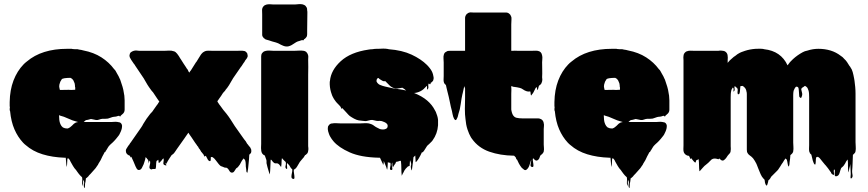

<svg xmlns="http://www.w3.org/2000/svg" viewBox="-20 -772 4302 952"><path d="M402 137Q401 142 401 153Q401 164 398 159Q394 151 396.5 140.5Q399 130 394 122Q392 118 392 126.5Q392 135 392 143Q392 151 390 148Q386 138 387.5 127.5Q389 117 387 107Q382 103 377.5 98Q373 93 370 89Q366 84 363 79.5Q360 75 357 71Q349 63 342 51L330 30Q330 29 327 23.5Q324 18 322 16Q320 14 318 13Q314 13 314 16Q313 26 313 35.5Q313 45 311 55Q311 57 310 52Q309 47 309 44Q308 36 307.5 27Q307 18 306 10H300Q240 8 191 -7Q142 -22 107 -53L101 -58L94 -65Q68 -93 51.5 -131Q35 -169 30 -221Q29 -221 29 -223Q28 -225 28 -233Q28 -234 28.5 -235Q29 -236 29 -237Q28 -242 28 -247.5Q28 -253 28 -259V-266Q29 -326 47 -373Q65 -420 97 -453Q99 -454 99.5 -455Q100 -456 101 -457Q102 -458 105 -460.5Q108 -463 108 -463Q111 -466 113 -467Q187 -530 313 -530H334Q338 -530 339 -529Q348 -529 352 -528Q366 -529 373 -526Q378 -525 383 -524.5Q388 -524 393 -522Q445 -512 483 -487.5Q521 -463 546 -429Q551 -425 554 -419Q557 -413 560 -408L568 -394Q569 -391 570.5 -388.5Q572 -386 573 -383Q575 -380 576 -377Q577 -374 578 -371Q583 -357 587.5 -342Q592 -327 594 -312Q594 -308 595 -306Q597 -298 597 -290Q597 -282 598 -274V-228Q598 -214 586 -205Q583 -203 579 -199Q577 -194 575 -194Q575 -194 571 -198Q569 -198 565 -197Q561 -196 559 -195Q555 -194 552 -193.5Q549 -193 545 -193Q537 -192 530 -189Q523 -186 515 -184Q509 -183 502 -183Q495 -183 488 -183Q479 -182 471.5 -179Q464 -176 456 -177Q450 -178 444 -179.5Q438 -181 431 -182Q427 -181 423.5 -180Q420 -179 416 -178Q413 -177 410 -177Q407 -177 404 -175Q401 -173 395 -167H532Q536 -167 540.5 -167.5Q545 -168 550 -168H555Q561 -168 569 -166Q571 -166 572 -165.5Q573 -165 574 -165Q581 -162 584 -154Q586 -148 585 -144Q585 -137 582 -128L579 -120Q573 -104 563 -93Q559 -88 555 -83Q551 -78 546 -73Q542 -69 538 -65Q534 -61 529 -57L523 -51Q518 -46 514.5 -39.5Q511 -33 507 -27Q504 -24 503 -22Q505 -24 503 -20Q501 -16 499 -18Q497 -13 494.5 -9Q492 -5 488 3Q486 8 483.5 12.5Q481 17 479 22Q473 33 468 40Q467 43 465.5 45.5Q464 48 462 50L458 56Q457 57 456 59Q455 61 453 63Q447 70 441 76.5Q435 83 429 90L422 97Q420 100 417.5 103Q415 106 412 108Q408 112 406 112Q405 118 404.5 124.5Q404 131 402 137ZM277 -326H282Q295 -326 308 -326.5Q321 -327 334 -326L353 -327V-339Q352 -340 352 -341Q352 -345 351.5 -350Q351 -355 350 -359L344 -373Q343 -374 343 -374.5Q343 -375 342 -376Q337 -383 331 -385Q331 -386 328 -386H327Q320 -386 313 -385.5Q306 -385 299 -384Q297 -383 293.5 -382.5Q290 -382 287 -380Q286 -379 286 -378.5Q286 -378 285 -377Q283 -375 282 -372Q281 -369 279 -367Q273 -351 273.5 -344Q274 -337 277 -326ZM304 -136Q306 -135 316 -135Q322 -137 327.5 -141Q333 -145 337 -149L346 -158Q354 -164 358 -165Q362 -166 367 -167Q360 -169 353.5 -171Q347 -173 340 -175Q329 -179 318.5 -184Q308 -189 297 -193L277 -199Q275 -201 273 -201V-196Q273 -195 273.5 -187.5Q274 -180 274 -178Q275 -167 279.5 -156.5Q284 -146 292 -140L300 -137Q301 -136 304 -136Z M1226 -26V-20Q1225 -18 1225 -16Q1225 -14 1223 -12L1222 -11Q1222 -11 1216 -5Q1215 7 1214.5 19.5Q1214 32 1212 45Q1211 52 1210.5 60Q1210 68 1208 76Q1208 78 1207.5 81.5Q1207 85 1205 84Q1202 81 1201.5 77Q1201 73 1201 69Q1198 52 1198.5 42.5Q1199 33 1194 17Q1191 20 1190 19Q1188 15 1188 13Q1187 13 1187 13.5Q1187 14 1187 14Q1186 16 1184 18.5Q1182 21 1180 24L1176 31Q1170 45 1160 56L1158 58Q1155 61 1151 63Q1147 68 1142.5 76Q1138 84 1130 84Q1122 84 1117 74.5Q1112 65 1106 61Q1103 59 1100 59.5Q1097 60 1094 59Q1091 58 1088 56.5Q1085 55 1082 54Q1078 52 1077.5 52.5Q1077 53 1074 51Q1071 49 1068.5 46Q1066 43 1064 41Q1057 33 1050.5 23.5Q1044 14 1034 7Q1033 8 1026 6Q1025 7 1025 18.5Q1025 30 1017 26Q1013 24 1010 18.5Q1007 13 1005 9L1002 3L996 0Q996 2 996.5 4.5Q997 7 992 1L989 -6Q985 -10 984 -12Q983 -14 980.5 -16.5Q978 -19 979 -18Q979 -19 978 -19L971 -31Q970 -32 968 -34.5Q966 -37 967 -36L966 -37Q964 -42 962 -45Q960 -48 958 -49Q957 -51 956.5 -52Q956 -53 955 -54Q951 -59 947 -65Q943 -71 939 -77Q934 -85 929 -92Q924 -99 919 -106L916 -111L914 -114L900 -94Q898 -92 896 -88L857 -33Q855 -31 855 -30Q853 -28 851 -24Q848 -20 845 -15.5Q842 -11 838 -8Q836 -7 834 -5Q833 -5 831 -3Q826 4 821 12Q816 20 811 28Q810 32 807 35Q806 36 805 39Q804 42 803 40Q799 36 797 34Q801 39 804.5 45Q808 51 795 46Q788 43 790.5 32Q793 21 791 13Q786 16 783 21Q780 26 775 30Q774 33 771 34Q768 37 767 36Q766 32 766 28Q766 24 765 20Q765 20 764.5 20.5Q764 21 763 21Q763 22 759.5 24Q756 26 756 27Q754 36 754 45.5Q754 55 752 64Q751 66 746 66Q741 66 739 66Q735 66 735 66Q735 70 727 67Q718 63 722 50Q726 37 724 27Q724 26 722.5 25Q721 24 721 25Q718 34 718 39Q717 35 716.5 30.5Q716 26 714 20Q714 18 712 18Q709 19 709 14Q706 10 702 7Q701 9 701 12Q701 15 700 18Q699 21 698 24.5Q697 28 696 31Q695 34 694 37Q693 40 692 43Q689 50 683.5 60.5Q678 71 668 71Q661 70 657.5 63.5Q654 57 652 53Q647 41 642 29Q637 17 631 5Q630 8 628 8Q626 9 626 4Q624 2 624 0Q623 0 622.5 -0.5Q622 -1 620 -1L611 -7L609 -9Q604 -15 604 -24Q604 -29 606 -33Q608 -37 611 -41L616 -49L621 -55Q623 -59 625.5 -62.5Q628 -66 631 -69Q631 -71 634 -74L680 -140Q683 -144 685.5 -148.5Q688 -153 690 -157Q698 -171 706.5 -183Q715 -195 723 -205Q725 -208 728 -211Q731 -214 734 -217Q736 -220 738 -222.5Q740 -225 741 -227L758 -251Q758 -251 758 -251.5Q758 -252 759 -252L764 -259Q764 -261 765.5 -262.5Q767 -264 768 -265Q768 -266 770 -268Q772 -270 770 -268L764 -277Q763 -279 761 -281L739 -314Q732 -321 726 -330Q722 -335 718.5 -340.5Q715 -346 711 -352L697 -376Q695 -380 693 -383L650 -447Q649 -449 648 -451Q647 -453 645 -454L630 -476Q628 -481 626 -483Q622 -489 622 -496Q622 -500 623 -501Q623 -504 625 -508Q626 -510 627 -511Q628 -512 629 -513Q632 -515 635.5 -517Q639 -519 643 -520Q650 -522 657 -521.5Q664 -521 671 -520H793Q804 -520 817 -521Q830 -522 841 -518Q846 -517 850 -514Q854 -511 855 -509L858 -506L866 -495Q868 -492 869.5 -489.5Q871 -487 872 -485L878 -476Q884 -466 890 -457Q896 -448 902 -439Q907 -430 908.5 -429.5Q910 -429 915 -417L919 -412L923 -419Q925 -421 926.5 -423Q928 -425 929 -427Q930 -429 931.5 -431Q933 -433 934 -435L951 -462Q953 -464 955 -467Q957 -470 958 -472Q960 -475 962 -478.5Q964 -482 966 -485L976 -501Q978 -504 980 -506Q982 -508 986 -512Q989 -514 993.5 -516.5Q998 -519 1004 -520Q1012 -521 1021 -520.5Q1030 -520 1037 -520H1152Q1157 -520 1170 -520.5Q1183 -521 1192 -519Q1197 -518 1199 -515Q1201 -514 1201.5 -513Q1202 -512 1203 -511Q1206 -508 1206.5 -505Q1207 -502 1207 -502Q1208 -500 1208 -497Q1208 -494 1208 -492Q1207 -489 1206 -487Q1205 -485 1204 -483L1195 -471Q1194 -468 1192 -465Q1190 -462 1188 -460L1177 -443L1175 -441L1135 -383Q1134 -382 1133.5 -380Q1133 -378 1131 -376Q1124 -363 1115.5 -349.5Q1107 -336 1098 -326Q1097 -323 1094.5 -320.5Q1092 -318 1090 -316L1085 -310Q1081 -303 1076 -296Q1071 -289 1066 -282Q1067 -283 1063 -277.5Q1059 -272 1059 -272L1058 -267Q1059 -267 1060 -265.5Q1061 -264 1060 -265L1068 -253L1072 -248Q1087 -226 1103 -208Q1114 -194 1124 -178.5Q1134 -163 1144 -147L1190 -82Q1200 -71 1205 -60Q1207 -58 1209 -55.5Q1211 -53 1213 -50Q1215 -47 1218.5 -43.5Q1222 -40 1223 -36Q1226 -32 1226 -26Z M1409 -542Q1397 -540 1384.5 -545Q1372 -550 1360 -557Q1357 -558 1353.5 -559.5Q1350 -561 1346 -562Q1338 -564 1329.5 -566.5Q1321 -569 1313 -572Q1310 -573 1307.5 -573.5Q1305 -574 1302 -575L1294 -578Q1293 -580 1291.5 -581Q1290 -582 1288 -583Q1281 -590 1280 -598V-700Q1280 -709 1279.5 -720Q1279 -731 1285 -739L1291 -745Q1294 -747 1300 -749Q1308 -751 1316.5 -751Q1325 -751 1332 -750H1445Q1454 -751 1463.5 -751.5Q1473 -752 1482 -750Q1483 -750 1483 -749.5Q1483 -749 1484 -749Q1485 -749 1489 -747Q1494 -745 1497 -740Q1502 -734 1502.5 -729Q1503 -724 1503 -721Q1504 -717 1504 -713.5Q1504 -710 1504 -706Q1504 -685 1503.5 -663Q1503 -641 1503 -620V-602Q1503 -597 1502 -594Q1501 -589 1496 -584L1492 -580Q1490 -578 1488 -578Q1487 -577 1486.5 -575Q1486 -573 1484 -572Q1484 -572 1482 -572.5Q1480 -573 1478 -573Q1476 -573 1473 -572Q1470 -571 1468 -570Q1466 -569 1463 -568.5Q1460 -568 1458 -567Q1456 -567 1455 -566Q1448 -563 1441 -558Q1434 -553 1426 -548.5Q1418 -544 1409 -542ZM1507 -18Q1506 -17 1506 -16Q1506 -15 1505 -14V-13Q1503 -11 1501 -9Q1499 -7 1497 -5Q1497 -5 1496.5 -4.5Q1496 -4 1495 -4Q1495 -4 1494.5 -3.5Q1494 -3 1493 -3Q1491 -1 1489 3Q1488 4 1487.5 6Q1487 8 1485 9Q1481 14 1477 18.5Q1473 23 1469 28V29H1468Q1468 30 1466 32L1453 54Q1448 63 1441 67Q1437 69 1437 69Q1436 77 1438 88.5Q1440 100 1440 108.5Q1440 117 1433 115Q1425 113 1425 104.5Q1425 96 1427.5 85.5Q1430 75 1429 67Q1428 67 1425 64Q1422 61 1420 57.5Q1418 54 1416 50Q1413 47 1412 45L1403 36Q1402 43 1403.5 56Q1405 69 1400 65Q1393 60 1396 50Q1399 40 1397 32Q1396 30 1394.5 29Q1393 28 1391 26L1384 19Q1382 16 1378 12Q1376 22 1376 33Q1376 44 1374 55Q1373 56 1372 54Q1371 52 1370 51Q1367 47 1364.5 44Q1362 41 1358 39Q1353 37 1348 38Q1343 39 1338 35Q1334 32 1331.5 28.5Q1329 25 1326 21Q1325 21 1324 20Q1323 19 1322 21Q1321 38 1320.5 56Q1320 74 1318 92Q1318 94 1316.5 89.5Q1315 85 1314 83Q1312 77 1310 69.5Q1308 62 1306 56Q1302 42 1301.5 37Q1301 32 1301.5 29Q1302 26 1300.5 20.5Q1299 15 1293 -1L1287 -4Q1280 -9 1277.5 -16Q1275 -23 1275 -30Q1274 -37 1274.5 -44.5Q1275 -52 1275 -59V-493Q1275 -498 1276 -501Q1278 -507 1280 -509L1286 -515Q1290 -518 1299 -520Q1309 -522 1319.5 -521Q1330 -520 1338 -520H1437Q1449 -520 1461.5 -521Q1474 -522 1486 -520Q1488 -520 1490 -519Q1492 -518 1494.5 -517Q1497 -516 1498 -515Q1501 -512 1502 -510Q1506 -506 1508 -497Q1509 -493 1508.5 -487.5Q1508 -482 1508 -477Q1509 -458 1508.5 -439.5Q1508 -421 1508 -402V-55Q1508 -51 1508 -47Q1508 -43 1509 -38Q1509 -34 1509 -30Q1509 -26 1507 -18Z M2152 -151Q2149 -109 2125 -76Q2124 -74 2122 -72Q2120 -70 2118 -68Q2114 -64 2109 -59Q2104 -54 2098 -49Q2093 -42 2088.5 -34Q2084 -26 2078 -19Q2074 -15 2072 -17Q2064 1 2056 14Q2054 18 2051 21.5Q2048 25 2045 29Q2041 33 2041 32Q2040 24 2040 15.5Q2040 7 2039 -1Q2036 1 2034 4Q2033 5 2032 5.5Q2031 6 2030 8Q2029 18 2028 29Q2027 40 2025 51Q2024 56 2023 66Q2022 76 2020 71Q2015 55 2018 47.5Q2021 40 2013 22Q2012 29 2012 36Q2012 43 2011 50Q2011 51 2009.5 51Q2008 51 2007 52Q2006 52 2005.5 52.5Q2005 53 2003 53Q1997 58 1992 64Q1985 72 1980 84Q1979 85 1978 87Q1977 89 1976 91Q1975 93 1973.5 96.5Q1972 100 1972 99Q1970 81 1970 63Q1970 45 1968 27Q1966 25 1964 25Q1962 26 1960 26.5Q1958 27 1956 28Q1950 30 1945 30Q1945 31 1944.5 31Q1944 31 1944 32Q1934 43 1934 43Q1934 43 1938 39Q1942 35 1943.5 34.5Q1945 34 1936 45Q1934 47 1932 51Q1931 52 1930 55Q1929 58 1928 57Q1925 52 1925.5 41.5Q1926 31 1924 36Q1921 41 1923 49.5Q1925 58 1925.5 64.5Q1926 71 1920 71Q1911 71 1914.5 58Q1918 45 1916 36Q1916 35 1912 35Q1909 35 1908 34Q1905 34 1903 32Q1902 41 1902 50Q1902 59 1900 68Q1899 71 1898 66Q1897 61 1896 59Q1895 56 1894 53.5Q1893 51 1892 49L1883 26Q1883 30 1882.5 35.5Q1882 41 1880 45Q1879 47 1878.5 42.5Q1878 38 1876 36L1864 10H1858Q1769 8 1714 -16.5Q1659 -41 1633 -72Q1629 -77 1624.5 -83Q1620 -89 1617 -95Q1613 -102 1611 -108.5Q1609 -115 1607 -121Q1604 -133 1606 -142Q1606 -144 1607 -146Q1608 -148 1609 -149Q1610 -151 1613 -154Q1619 -160 1628 -160Q1636 -162 1649 -161Q1662 -160 1672 -160H1763Q1774 -160 1786 -161Q1798 -162 1809 -160Q1811 -159 1812.5 -159Q1814 -159 1816 -158Q1823 -156 1829 -152.5Q1835 -149 1841 -144L1848 -140Q1852 -138 1856 -136Q1860 -134 1864 -132Q1869 -131 1872 -130.5Q1875 -130 1879 -130Q1887 -130 1893 -133Q1901 -136 1902 -145V-152Q1901 -153 1901 -154Q1897 -162 1885 -167L1877 -170Q1875 -171 1873 -171.5Q1871 -172 1869 -172Q1864 -173 1857.5 -172.5Q1851 -172 1846 -173Q1839 -174 1832.5 -176Q1826 -178 1818 -177Q1813 -176 1807.5 -174.5Q1802 -173 1797 -172Q1792 -171 1787 -172Q1782 -173 1777 -173Q1773 -174 1768.5 -174Q1764 -174 1759 -175Q1748 -177 1736 -183.5Q1724 -190 1714 -197Q1707 -203 1698.5 -213Q1690 -223 1680 -233Q1677 -236 1677 -236Q1676 -236 1675.5 -234Q1675 -232 1673 -233Q1672 -234 1671.5 -236Q1671 -238 1670 -240Q1667 -246 1661 -251Q1659 -253 1657.5 -255Q1656 -257 1654 -258Q1656 -257 1651 -261.5Q1646 -266 1646 -267Q1640 -275 1636 -281Q1629 -293 1626.5 -299.5Q1624 -306 1621 -316Q1614 -340 1615 -366Q1615 -369 1616 -371Q1621 -424 1669.5 -468.5Q1718 -513 1807 -526Q1812 -527 1817 -527.5Q1822 -528 1827 -528Q1832 -529 1837.5 -529.5Q1843 -530 1848 -530H1855Q1868 -531 1880.5 -531Q1893 -531 1904 -529Q1906 -529 1907 -528Q1974 -523 2021 -501Q2068 -479 2097 -450Q2101 -446 2104 -442.5Q2107 -439 2111 -434Q2123 -419 2127 -403Q2129 -396 2130 -388.5Q2131 -381 2128 -374Q2127 -373 2127 -371Q2126 -371 2126 -370L2119 -363Q2118 -363 2117.5 -362.5Q2117 -362 2116 -362Q2116 -361 2115 -357.5Q2114 -354 2112 -354Q2112 -354 2111.5 -354Q2111 -354 2110 -355Q2110 -355 2108 -357H2105Q2105 -356 2104.5 -355.5Q2104 -355 2104 -354Q2103 -348 2104 -341Q2105 -334 2100 -329Q2097 -325 2097.5 -333.5Q2098 -342 2096 -346Q2095 -347 2094 -345Q2093 -343 2092 -342L2080 -330Q2066 -318 2047 -313Q2039 -311 2033 -311Q2073 -295 2098 -273.5Q2123 -252 2136 -226Q2140 -220 2141 -217Q2145 -207 2148 -197.5Q2151 -188 2152 -177ZM1957 -330Q1967 -329 1976 -327Q1985 -325 1994 -323Q1990 -327 1985 -330.5Q1980 -334 1975 -337Q1965 -335 1953.5 -333.5Q1942 -332 1931 -336Q1918 -341 1909 -351Q1900 -361 1890 -370Q1885 -368 1879 -370Q1875 -372 1871 -374.5Q1867 -377 1862 -380Q1860 -382 1858 -384Q1856 -386 1854 -385Q1849 -382 1848 -378V-377Q1847 -376 1847 -374V-368Q1848 -367 1848 -366.5Q1848 -366 1848 -366Q1850 -362 1854 -358Q1858 -354 1862 -352Q1866 -350 1867 -350Q1876 -346 1891 -342.5Q1906 -339 1929 -334L1953 -331Q1952 -331 1955.5 -330Q1959 -329 1957 -330Z M2676 -22V-20Q2675 -19 2675 -18Q2675 -17 2674.5 -17Q2674 -17 2674 -16Q2674 -15 2672 -13Q2670 -10 2667.5 -7.5Q2665 -5 2661 -3Q2657 3 2655.5 9Q2654 15 2649 20Q2642 26 2636 23.5Q2630 21 2626 14Q2622 14 2622 15Q2621 21 2623 31.5Q2625 42 2625 49.5Q2625 57 2618 56Q2608 54 2611 41.5Q2614 29 2614 19Q2610 31 2605.5 46Q2601 61 2591 69Q2584 74 2578 69Q2572 64 2567 60Q2559 50 2553 39Q2547 28 2542 16Q2542 17 2541.5 18.5Q2541 20 2541 21Q2540 18 2539.5 15Q2539 12 2537 8L2529 0H2528Q2460 -1 2406 -20Q2352 -39 2320 -84Q2316 -89 2312.5 -96Q2309 -103 2306 -109Q2304 -114 2302 -119.5Q2300 -125 2298 -130Q2294 -142 2291.5 -155.5Q2289 -169 2288 -182Q2285 -202 2285 -232Q2285 -262 2286 -285V-333L2282 -345L2274 -309Q2274 -307 2273 -306Q2268 -284 2264.5 -256.5Q2261 -229 2253 -207Q2252 -201 2250 -194.5Q2248 -188 2245 -183Q2243 -179 2243 -179Q2238 -174 2235 -179Q2232 -181 2230.5 -185.5Q2229 -190 2227 -194L2224 -206L2221 -221Q2218 -232 2215.5 -242.5Q2213 -253 2211 -264Q2208 -278 2205 -292Q2202 -306 2198 -320L2193 -341Q2193 -343 2192.5 -344Q2192 -345 2192 -346Q2192 -349 2190 -351Q2189 -352 2188 -353.5Q2187 -355 2185 -356Q2185 -356 2182 -361Q2182 -362 2181.5 -362.5Q2181 -363 2181 -364Q2181 -365 2180.5 -366Q2180 -367 2180 -368Q2179 -374 2179.5 -381Q2180 -388 2180 -395V-462Q2180 -471 2179 -482Q2178 -493 2181 -502Q2184 -512 2192 -515Q2197 -519 2201.5 -519.5Q2206 -520 2210 -520H2286V-683Q2286 -692 2293 -701Q2294 -703 2298 -705Q2301 -708 2305 -709Q2310 -711 2315 -710.5Q2320 -710 2325 -710H2488Q2499 -710 2506 -703Q2511 -700 2514 -691Q2516 -687 2516 -683.5Q2516 -680 2516 -675Q2516 -669 2515.5 -663Q2515 -657 2515 -651V-520H2523Q2530 -521 2537 -520.5Q2544 -520 2551 -520H2613Q2621 -520 2629.5 -520.5Q2638 -521 2646 -520Q2665 -517 2668 -497Q2670 -489 2669 -480Q2668 -471 2668 -463Q2668 -446 2668.5 -426.5Q2669 -407 2668 -389Q2669 -386 2669 -378Q2669 -369 2666 -363Q2665 -358 2661 -354Q2660 -353 2659 -352Q2658 -351 2657 -350Q2657 -350 2656.5 -349.5Q2656 -349 2655 -349Q2655 -349 2654.5 -348.5Q2654 -348 2653 -348Q2652 -346 2651.5 -344Q2651 -342 2650 -340Q2650 -336 2648 -332Q2648 -326 2645 -327Q2643 -327 2643 -332Q2643 -338 2641 -339Q2641 -341 2639 -339Q2639 -339 2637 -337Q2636 -336 2635 -334Q2634 -332 2633 -330Q2630 -325 2627.5 -319Q2625 -313 2621 -308Q2620 -307 2619.5 -306Q2619 -305 2617 -303Q2616 -302 2615 -300Q2614 -298 2613 -299Q2611 -304 2611 -309Q2611 -314 2609 -319Q2607 -318 2602 -318Q2596 -318 2590 -320Q2581 -323 2573.5 -328.5Q2566 -334 2558 -336Q2551 -338 2544.5 -339Q2538 -340 2531 -341Q2525 -341 2519 -344Q2520 -344 2517.5 -344.5Q2515 -345 2515 -345V-337Q2516 -333 2515.5 -323.5Q2515 -314 2515 -306V-235Q2515 -232 2515 -229Q2515 -226 2516 -223Q2517 -219 2518 -214.5Q2519 -210 2521 -206Q2528 -191 2541 -188Q2554 -185 2570 -185H2649Q2655 -185 2663 -181Q2672 -176 2675 -166Q2676 -164 2676 -161Q2678 -154 2677 -146.5Q2676 -139 2676 -132V-55Q2676 -48 2677 -39Q2678 -30 2676 -22Z M3103 137Q3102 142 3102 153Q3102 164 3099 159Q3095 151 3097.5 140.5Q3100 130 3095 122Q3093 118 3093 126.5Q3093 135 3093 143Q3093 151 3091 148Q3087 138 3088.5 127.5Q3090 117 3088 107Q3083 103 3078.5 98Q3074 93 3071 89Q3067 84 3064 79.5Q3061 75 3058 71Q3050 63 3043 51L3031 30Q3031 29 3028 23.5Q3025 18 3023 16Q3021 14 3019 13Q3015 13 3015 16Q3014 26 3014 35.5Q3014 45 3012 55Q3012 57 3011 52Q3010 47 3010 44Q3009 36 3008.5 27Q3008 18 3007 10H3001Q2941 8 2892 -7Q2843 -22 2808 -53L2802 -58L2795 -65Q2769 -93 2752.5 -131Q2736 -169 2731 -221Q2730 -221 2730 -223Q2729 -225 2729 -233Q2729 -234 2729.5 -235Q2730 -236 2730 -237Q2729 -242 2729 -247.5Q2729 -253 2729 -259V-266Q2730 -326 2748 -373Q2766 -420 2798 -453Q2800 -454 2800.5 -455Q2801 -456 2802 -457Q2803 -458 2806 -460.5Q2809 -463 2809 -463Q2812 -466 2814 -467Q2888 -530 3014 -530H3035Q3039 -530 3040 -529Q3049 -529 3053 -528Q3067 -529 3074 -526Q3079 -525 3084 -524.5Q3089 -524 3094 -522Q3146 -512 3184 -487.5Q3222 -463 3247 -429Q3252 -425 3255 -419Q3258 -413 3261 -408L3269 -394Q3270 -391 3271.5 -388.5Q3273 -386 3274 -383Q3276 -380 3277 -377Q3278 -374 3279 -371Q3284 -357 3288.5 -342Q3293 -327 3295 -312Q3295 -308 3296 -306Q3298 -298 3298 -290Q3298 -282 3299 -274V-228Q3299 -214 3287 -205Q3284 -203 3280 -199Q3278 -194 3276 -194Q3276 -194 3272 -198Q3270 -198 3266 -197Q3262 -196 3260 -195Q3256 -194 3253 -193.5Q3250 -193 3246 -193Q3238 -192 3231 -189Q3224 -186 3216 -184Q3210 -183 3203 -183Q3196 -183 3189 -183Q3180 -182 3172.5 -179Q3165 -176 3157 -177Q3151 -178 3145 -179.5Q3139 -181 3132 -182Q3128 -181 3124.5 -180Q3121 -179 3117 -178Q3114 -177 3111 -177Q3108 -177 3105 -175Q3102 -173 3096 -167H3233Q3237 -167 3241.5 -167.5Q3246 -168 3251 -168H3256Q3262 -168 3270 -166Q3272 -166 3273 -165.5Q3274 -165 3275 -165Q3282 -162 3285 -154Q3287 -148 3286 -144Q3286 -137 3283 -128L3280 -120Q3274 -104 3264 -93Q3260 -88 3256 -83Q3252 -78 3247 -73Q3243 -69 3239 -65Q3235 -61 3230 -57L3224 -51Q3219 -46 3215.5 -39.5Q3212 -33 3208 -27Q3205 -24 3204 -22Q3206 -24 3204 -20Q3202 -16 3200 -18Q3198 -13 3195.5 -9Q3193 -5 3189 3Q3187 8 3184.5 12.5Q3182 17 3180 22Q3174 33 3169 40Q3168 43 3166.5 45.5Q3165 48 3163 50L3159 56Q3158 57 3157 59Q3156 61 3154 63Q3148 70 3142 76.5Q3136 83 3130 90L3123 97Q3121 100 3118.5 103Q3116 106 3113 108Q3109 112 3107 112Q3106 118 3105.5 124.5Q3105 131 3103 137ZM2978 -326H2983Q2996 -326 3009 -326.5Q3022 -327 3035 -326L3054 -327V-339Q3053 -340 3053 -341Q3053 -345 3052.5 -350Q3052 -355 3051 -359L3045 -373Q3044 -374 3044 -374.5Q3044 -375 3043 -376Q3038 -383 3032 -385Q3032 -386 3029 -386H3028Q3021 -386 3014 -385.5Q3007 -385 3000 -384Q2998 -383 2994.5 -382.5Q2991 -382 2988 -380Q2987 -379 2987 -378.5Q2987 -378 2986 -377Q2984 -375 2983 -372Q2982 -369 2980 -367Q2974 -351 2974.5 -344Q2975 -337 2978 -326ZM3005 -136Q3007 -135 3017 -135Q3023 -137 3028.5 -141Q3034 -145 3038 -149L3047 -158Q3055 -164 3059 -165Q3063 -166 3068 -167Q3061 -169 3054.5 -171Q3048 -173 3041 -175Q3030 -179 3019.5 -184Q3009 -189 2998 -193L2978 -199Q2976 -201 2974 -201V-196Q2974 -195 2974.5 -187.5Q2975 -180 2975 -178Q2976 -167 2980.5 -156.5Q2985 -146 2993 -140L3001 -137Q3002 -136 3005 -136Z M4222 -67Q4222 -57 4223 -45Q4224 -33 4222 -22Q4222 -21 4221.5 -20.5Q4221 -20 4221 -18Q4220 -15 4216 -11Q4213 -7 4209 -4Q4208 16 4207.5 36Q4207 56 4205 76Q4205 85 4207 95.5Q4209 106 4202 112Q4196 116 4197.5 102.5Q4199 89 4198 82Q4197 71 4197 61Q4197 51 4196 41Q4195 47 4195 47Q4195 47 4195 49Q4195 51 4191 64Q4190 68 4189 76.5Q4188 85 4187 81Q4184 66 4184.5 50.5Q4185 35 4183 19Q4183 19 4182.5 19Q4182 19 4182 20Q4180 22 4178 25Q4176 28 4174 31Q4174 32 4172 36Q4169 40 4166.5 44.5Q4164 49 4160 53Q4154 59 4151 61Q4147 70 4143 85Q4139 100 4127 102Q4120 103 4119 97Q4118 91 4119 83Q4120 75 4119 71Q4118 69 4116.5 68.5Q4115 68 4115 69Q4113 75 4115 86Q4117 97 4111 95Q4104 91 4101 86Q4101 86 4100.5 83.5Q4100 81 4098 80Q4095 76 4092 71.5Q4089 67 4086 63L4074 48L4071 45Q4066 40 4059 30.5Q4052 21 4045 13L4043 11Q4041 9 4035 5Q4034 5 4032 7Q4027 7 4027 8Q4025 16 4025 25Q4025 34 4023 43Q4021 45 4019 43Q4016 41 4013.5 33.5Q4011 26 4010 24Q4008 17 4006.5 9.5Q4005 2 4003 -5Q4001 -7 4001 -7Q4000 -8 3999 -9Q3998 -10 3997 -11Q3995 -13 3995 -15Q3994 -16 3994 -18Q3993 -18 3993 -18.5Q3993 -19 3993 -19Q3991 -27 3991.5 -36Q3992 -45 3992 -52V-290Q3992 -298 3991.5 -307Q3991 -316 3989 -323Q3989 -324 3988 -325Q3988 -327 3986 -331L3983 -337Q3981 -339 3978.5 -341.5Q3976 -344 3973 -345Q3973 -346 3972.5 -346Q3972 -346 3972 -346Q3970 -346 3968 -344Q3966 -342 3964 -341Q3952 -335 3953 -328Q3954 -321 3957 -311Q3960 -301 3952 -286Q3952 -286 3947 -288Q3944 -291 3943 -293Q3942 -304 3941.5 -315Q3941 -326 3939 -337Q3936 -338 3936 -341H3935Q3928 -343 3927 -342Q3920 -336 3915 -322Q3914 -318 3913.5 -312Q3913 -306 3913 -301V-65Q3913 -55 3914 -44Q3915 -33 3913 -22Q3913 -22 3912.5 -19.5Q3912 -17 3912 -18Q3911 -16 3910 -14Q3909 -12 3907 -10Q3905 -8 3902 -5.5Q3899 -3 3899 -3Q3898 6 3897.5 15Q3897 24 3895 33Q3895 43 3892 52Q3892 53 3890.5 53Q3889 53 3889 52Q3887 50 3885 37Q3883 24 3882 23Q3882 21 3881.5 19.5Q3881 18 3881 17Q3879 19 3878 19Q3876 15 3876 13Q3872 17 3868.5 22Q3865 27 3862 33Q3858 38 3855 43Q3852 48 3849 53Q3845 58 3842 63.5Q3839 69 3834 74Q3829 80 3823 85Q3817 90 3812 96L3804 104Q3802 108 3798.5 113.5Q3795 119 3790 122Q3789 126 3788.5 130Q3788 134 3786 139Q3785 141 3784.5 143.5Q3784 146 3782 148Q3780 149 3777 144Q3775 141 3773 133Q3772 129 3772 125.5Q3772 122 3770 118Q3772 120 3768.5 116Q3765 112 3763 111Q3762 109 3761 107.5Q3760 106 3758 104Q3751 92 3747 81Q3743 73 3740 64Q3737 55 3733 46L3730 39Q3726 31 3722.5 25.5Q3719 20 3714 13Q3707 5 3697.5 -1.5Q3688 -8 3684 -19Q3683 -24 3683 -30.5Q3683 -37 3683 -43V-306Q3683 -310 3682.5 -313Q3682 -316 3681 -319Q3681 -321 3680.5 -322Q3680 -323 3680 -324Q3679 -327 3677.5 -330.5Q3676 -334 3674 -336Q3668 -343 3662 -346Q3660 -346 3656.5 -345.5Q3653 -345 3652 -345Q3652 -344 3651.5 -344Q3651 -344 3651 -344Q3650 -336 3649.5 -327Q3649 -318 3647 -309Q3646 -307 3642.5 -305Q3639 -303 3638 -306Q3636 -314 3637.5 -322Q3639 -330 3634 -339Q3633 -339 3633 -339.5Q3633 -340 3632 -340Q3636 -336 3636 -334.5Q3636 -333 3626 -343Q3626 -344 3622 -344Q3621 -338 3622.5 -331Q3624 -324 3619 -319Q3615 -316 3617 -325Q3619 -334 3614 -338L3611 -335V-334Q3610 -333 3607 -327Q3607 -326 3606.5 -325Q3606 -324 3606 -323Q3604 -315 3603.5 -306.5Q3603 -298 3603 -290V-47Q3603 -43 3603.5 -37.5Q3604 -32 3603 -27Q3603 -21 3602 -18L3599 -13Q3598 -11 3596.5 -9.5Q3595 -8 3593 -6Q3589 -2 3588 0Q3585 5 3581 10.5Q3577 16 3572 20Q3570 22 3568 23Q3561 26 3555.5 21.5Q3550 17 3545 13Q3545 16 3544 17Q3543 18 3538 16.5Q3533 15 3532 15Q3518 12 3508 19Q3504 23 3500 27Q3496 31 3492 35Q3486 41 3479.5 45.5Q3473 50 3468 56Q3467 57 3462.5 62Q3458 67 3452 74Q3448 78 3448 77Q3446 62 3446 47Q3446 32 3444 17Q3443 18 3441 19Q3439 20 3437 21Q3436 22 3434.5 22Q3433 22 3432 23Q3431 25 3430.5 28.5Q3430 32 3428 34Q3427 35 3423 31Q3419 27 3419 27Q3415 23 3412.5 19Q3410 15 3406 11Q3406 15 3404 16Q3402 17 3401.5 13Q3401 9 3400 8Q3399 6 3398 4Q3397 2 3396 1Q3395 0 3391 0Q3390 0 3389.5 -0.5Q3389 -1 3387 -1Q3379 -4 3374 -11Q3372 -13 3370 -19Q3368 -26 3368.5 -35Q3369 -44 3369 -51V-473Q3369 -478 3368.5 -483.5Q3368 -489 3369 -494Q3369 -498 3371 -504Q3373 -508 3374.5 -509.5Q3376 -511 3377 -512Q3382 -518 3394 -520Q3402 -521 3409.5 -520.5Q3417 -520 3424 -520H3541Q3545 -521 3548.5 -521Q3552 -521 3556 -521Q3558 -521 3560.5 -520.5Q3563 -520 3565 -520Q3575 -519 3581.5 -511.5Q3588 -504 3588 -493Q3589 -488 3588.5 -483Q3588 -478 3588 -473V-460Q3590 -462 3590 -463Q3591 -463 3591 -463.5Q3591 -464 3591 -464L3599 -473Q3603 -477 3607.5 -480.5Q3612 -484 3616 -488Q3618 -490 3619.5 -491Q3621 -492 3623 -493Q3623 -493 3629 -497.5Q3635 -502 3636 -503Q3637 -503 3641 -506Q3649 -511 3657 -514Q3665 -517 3674 -520Q3686 -524 3699.5 -526.5Q3713 -529 3727 -530H3732Q3747 -531 3757 -530Q3760 -530 3763 -529.5Q3766 -529 3769 -528Q3852 -519 3885 -448L3891 -456Q3893 -459 3895.5 -462Q3898 -465 3900 -467L3912 -479Q3934 -499 3960 -513Q3965 -516 3971 -518Q3977 -520 3983 -521Q4010 -530 4038 -530Q4070 -530 4098 -521.5Q4126 -513 4149 -495Q4154 -492 4158 -488.5Q4162 -485 4166 -480Q4174 -473 4180 -464Q4186 -455 4192 -445Q4196 -441 4197 -438Q4204 -429 4208 -414.5Q4212 -400 4215 -383Q4216 -380 4216 -377Q4216 -374 4217 -371Q4219 -357 4220.5 -340.5Q4222 -324 4222 -307V-291Q4222 -280 4222 -256Q4222 -232 4222 -204Q4222 -176 4222 -152Q4222 -128 4222 -117Z"/></svg>

Font: Rubik Wet Paint
Style: Regular
Weight: 400
Designer: Hubert and Fischer, NaN
Foundry: Hubert and Fischer, NaN
Version: Version 2.200